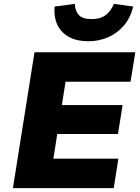

<svg xmlns="http://www.w3.org/2000/svg" viewBox="-20 -976 726 996"><path d="M47 0 159 -705H682L657 -552H320L301 -431H616L592 -281H277L257 -153H594L570 0ZM437 -762Q380 -762 339.5 -783.5Q299 -805 279 -844.5Q259 -884 263 -942L368 -956Q370 -918 389.5 -897.5Q409 -877 455 -877Q501 -877 528 -897.5Q555 -918 571 -956L671 -942Q657 -884 623 -844Q589 -804 541.5 -783Q494 -762 437 -762Z"/></svg>

Font: Nunito Sans 6pt Black
Style: Italic
Weight: 900
Italic angle: -9°
Version: Version 3.101;gftools[0.9.27]